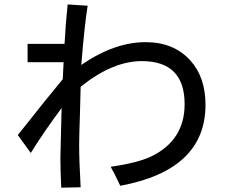

<svg xmlns="http://www.w3.org/2000/svg" viewBox="-20 -828 1040 880"><path d="M352.5 -530.3Q503.9 -634.8 647.5 -634.8Q776.4 -634.8 852.5 -550.8Q921.9 -473.6 921.9 -347.7Q921.9 -48.8 531.2 23.4Q502.9 -37.1 487.3 -63.5Q609.4 -81.1 671.9 -110.4Q826.2 -184.6 826.2 -350.6Q826.2 -547.9 629.9 -547.9Q497.1 -547.9 352.5 -432.6L349.6 -429.7Q347.7 -352.5 346.7 -315.4Q342.8 -203.1 342.8 -164.1Q342.8 -90.8 349.6 30.3L260.7 32.2Q256.8 -52.7 256.8 -103.5Q256.8 -129.9 261.7 -307.6L262.7 -333Q185.5 -230.5 121.1 -127L61.5 -209Q84 -236.3 124 -287.1Q173.8 -351.6 253.9 -448.2Q258.8 -454.1 267.6 -464.8L271.5 -543H106.4V-627H275.4L276.4 -633.8Q280.3 -713.9 290 -807.6L381.8 -801.8Q368.2 -721.7 352.5 -530.3Z"/></svg>

Font: MotoyaLCedar
Style: W3 mono
Weight: 400
Version: Version 1.01